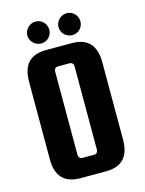

<svg xmlns="http://www.w3.org/2000/svg" viewBox="-122 -882 728 965"><g transform="rotate(-15 242.0 -399.5)"><path d="M160 -809C128 -809 102 -783 102 -752C102 -720 128 -695 160 -695C191 -695 216 -720 216 -752C216 -783 191 -809 160 -809ZM322 -809C290 -809 264 -783 264 -752C264 -720 290 -695 322 -695C353 -695 378 -720 378 -752C378 -783 353 -809 322 -809ZM431 -525C431 -613 390 -657 307 -657H174C91 -657 50 -613 50 -525V-122C50 -34 91 10 174 10H307C390 10 431 -34 431 -122ZM291 -106C291 -95 283 -86 272 -86H209C198 -86 190 -95 190 -106V-542C190 -553 198 -562 209 -562H272C283 -562 291 -553 291 -542Z"/></g></svg>

Font: sklik
Style: Regular
Weight: 400
Designer: Joe Prince
Foundry: Joe Prince
Version: Version 1.001